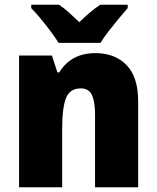

<svg xmlns="http://www.w3.org/2000/svg" viewBox="-20 -786 658 806"><path d="M381 -563Q462 -563 511 -513Q560 -463 560 -360V0H379V-304Q379 -359 366 -387Q353 -415 319 -415Q273 -415 257 -374Q241 -333 241 -246V0H60V-553H198L221 -482H229Q252 -521 290 -542Q328 -563 381 -563ZM226 -606Q213 -627 192.5 -654.5Q172 -682 150 -708.5Q128 -735 111 -752V-766H228Q250 -751 269.5 -733.5Q289 -716 313 -693Q337 -716 358 -734Q379 -752 401 -766H516V-752Q500 -734 478.5 -708Q457 -682 436 -655Q415 -628 402 -606Z"/></svg>

Font: Noto Sans Myanmar UI SemiCondensed Black
Style: Regular
Weight: 900
Width: 4
Designer: Monotype Design Team
Foundry: Monotype Imaging Inc.
Version: Version 2.103; ttfautohint (v1.8.4.7-5d5b)